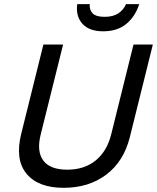

<svg xmlns="http://www.w3.org/2000/svg" viewBox="-20 -888 751 918"><path d="M284.2 10Q162.5 10 106.7 -57.5Q50.8 -125 81.7 -249.2L187.5 -675H281.7L175 -246.7Q154.2 -165 186.7 -120.8Q219.2 -76.7 301.7 -76.7Q383.3 -76.7 437.5 -120.8Q491.7 -165 511.7 -245.8L618.3 -675H710.8L600.8 -232.5Q571.7 -115.8 487.9 -52.9Q404.2 10 284.2 10ZM473.3 -738.3Q406.7 -738.3 374.2 -774.2Q341.7 -810 349.2 -868.3H409.2Q406.7 -840.8 422.9 -824.2Q439.2 -807.5 480 -807.5Q520.8 -807.5 545.8 -824.2Q570.8 -840.8 582.5 -868.3H645.8Q625.8 -807.5 582.9 -772.9Q540 -738.3 473.3 -738.3Z"/></svg>

Font: Funnel Sans
Style: Italic
Weight: 400
Italic angle: -14.036°
Version: Version 1.000; Beta; Release 5; Build 24; ttfautohint (v1.8.